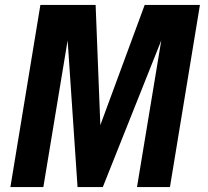

<svg xmlns="http://www.w3.org/2000/svg" viewBox="-20 -755 840 775"><path d="M22 0 143 -735H366L385 -250L564 -735H787L666 0H533L631 -592L395 0H293L253 -592L155 0Z"/></svg>

Font: Iosevka Aile Extrabold
Style: Italic
Weight: 800
Italic angle: -9°
Designer: Belleve Invis
Foundry: Belleve Invis
Version: Version 31.1.0; ttfautohint (v1.8.4)